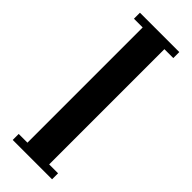

<svg xmlns="http://www.w3.org/2000/svg" viewBox="-235 -723 747 747"><g transform="rotate(45 138.0 -350.0)"><path d="M30.5 0V-33H78.5V-667H30.5V-700H247V-667H198V-33H247V0Z"/></g></svg>

Font: Imbue 24pt
Style: Bold
Weight: 700
Designer: Tyler Finck
Foundry: Etcetera Type Company
Version: Version 1.102